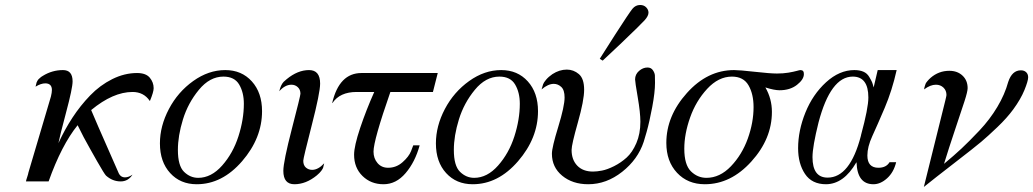

<svg xmlns="http://www.w3.org/2000/svg" viewBox="-20 -720 4101 762"><path d="M83 0Q84 -5.9 87.9 -17.3Q91.8 -28.8 92.8 -35.2L182.1 -336.9Q186 -353 186 -362.8Q186 -388.7 160.2 -389.2Q142.1 -389.2 121.1 -376Q121.1 -377.9 122.6 -382.1Q124 -386.2 124 -387.7Q124 -389.2 125 -392.1Q126 -395 127 -396.5Q127.9 -397.9 129.4 -400.9Q130.9 -403.8 132.8 -405.5Q134.8 -407.2 137.5 -409.7Q140.1 -412.1 143.1 -414.6Q146 -417 149.9 -418.9Q187 -441.9 230 -441.9Q268.1 -441.9 268.1 -397Q268.1 -370.1 242.4 -274.2Q216.8 -178.2 211.9 -151.9Q236.8 -206.1 267.8 -253.4Q298.8 -300.8 337.9 -341.3Q377 -381.8 425.5 -406Q474.1 -430.2 523.9 -430.2Q559.1 -430.2 574.5 -411.6Q589.8 -393.1 589.8 -370.1Q589.8 -355 575.2 -319.8H574.2Q550.3 -355 505.9 -355Q428.7 -355 341.8 -283.2Q345.7 -272 449.2 -37.1Q457 -16.1 476.1 -16.1Q490.2 -16.1 505.9 -26.9Q488.8 0 459 0Q426.8 0 400.9 -22.9Q394 -29.8 365.5 -79.8Q336.9 -129.9 312 -175.8L288.1 -223.1Q224.1 -144 172.9 0Z M614.7 -150.9Q614.7 -219.7 650.4 -287.4Q686 -355 746.8 -398.4Q807.6 -441.9 874 -441.9Q939 -441.9 979.5 -397Q1020 -352.1 1020 -278.8Q1020 -171.9 940.9 -80.3Q861.8 11.2 760.7 11.2Q695.8 11.2 655.3 -33.2Q614.7 -77.6 614.7 -150.9ZM686 -125Q686 -62 710.4 -38.1Q734.9 -14.2 766.6 -14.2Q818.4 -14.2 861.6 -63Q904.8 -111.8 926.3 -179Q947.8 -246.1 947.8 -308.1Q947.8 -353 929.2 -384.5Q910.6 -416 866.7 -416Q812.5 -416 769.3 -363.5Q726.1 -311 706.1 -246.1Q686 -181.2 686 -125Z M1088.4 -357.9Q1094.2 -382.8 1105.5 -395Q1110.4 -398.9 1117.7 -405.8Q1161.6 -441.9 1206.5 -441.9Q1250.5 -441.9 1250.5 -388.2Q1250.5 -352.1 1217 -221.9Q1183.6 -91.8 1183.6 -82Q1183.6 -64 1194.1 -54.9Q1204.6 -45.9 1218.8 -45.9Q1242.7 -45.9 1266.6 -71.8Q1263.7 -57.6 1262.2 -53.7Q1260.7 -49.8 1255.1 -42Q1249.5 -34.2 1237.3 -23.9Q1194.3 11.2 1148.4 11.2Q1104.5 11.2 1104.5 -42Q1104.5 -78.1 1138.4 -209Q1172.4 -339.8 1172.4 -348.1Q1172.4 -364.3 1161.9 -374Q1151.4 -383.8 1136.7 -383.8Q1111.3 -383.8 1088.4 -357.9Z M1298.3 -311Q1326.2 -430.2 1414.6 -430.2H1717.3L1698.2 -355H1529.3Q1462.4 -163.1 1462.4 -118.2Q1462.4 -91.3 1478.3 -72.8Q1494.1 -54.2 1520.5 -54.2Q1552.7 -54.2 1577.6 -76.2Q1602.5 -98.1 1611.3 -120.1L1620.1 -143.1H1645.5Q1627.4 -77.1 1589.8 -33Q1552.2 11.2 1502.2 11.2Q1452.1 11.2 1418.7 -21.5Q1385.3 -54.2 1385.3 -106Q1385.3 -140.1 1409.4 -212.2Q1433.6 -284.2 1465.3 -355H1395.5Q1328.6 -355 1299.3 -311Z M1710 -150.9Q1710 -219.7 1745.6 -287.4Q1781.2 -355 1842 -398.4Q1902.8 -441.9 1969.2 -441.9Q2034.2 -441.9 2074.7 -397Q2115.2 -352.1 2115.2 -278.8Q2115.2 -171.9 2036.1 -80.3Q1957 11.2 1856 11.2Q1791 11.2 1750.5 -33.2Q1710 -77.6 1710 -150.9ZM1781.2 -125Q1781.2 -62 1805.7 -38.1Q1830.1 -14.2 1861.8 -14.2Q1913.6 -14.2 1956.8 -63Q2000 -111.8 2021.5 -179Q2043 -246.1 2043 -308.1Q2043 -353 2024.4 -384.5Q2005.9 -416 1961.9 -416Q1907.7 -416 1864.5 -363.5Q1821.3 -311 1801.3 -246.1Q1781.2 -181.2 1781.2 -125Z M2129.4 -365.2Q2133.3 -379.4 2135.5 -385.7Q2137.7 -392.1 2147.2 -403.6Q2156.7 -415 2172.4 -425.8Q2200.2 -443.8 2229.5 -443.8Q2256.3 -443.8 2277.3 -426Q2298.3 -408.2 2298.3 -363.8Q2298.3 -321.8 2273.4 -233.9Q2248.5 -146 2248.5 -125Q2248.5 -85.9 2271 -62.5Q2293.5 -39.1 2333.5 -39.1Q2348.6 -39.1 2369.1 -43Q2389.6 -46.9 2417 -60.5Q2444.3 -74.2 2467 -94.7Q2489.7 -115.2 2505.6 -152.1Q2521.5 -189 2521.5 -236.8Q2521.5 -272.9 2511 -334Q2500.5 -395 2500.5 -404.8Q2500.5 -424.8 2516.1 -438.5Q2531.7 -452.1 2549.8 -452.1Q2564 -452.1 2571.3 -441.2Q2578.6 -430.2 2579.1 -420.7Q2579.6 -411.1 2579.6 -391.1Q2579.6 -354 2568.6 -295.4Q2557.6 -236.8 2546.4 -196.8L2534.7 -157.2Q2511.7 -87.4 2449.2 -38.1Q2386.7 11.2 2314.5 11.2Q2252.4 11.2 2211.4 -22.5Q2170.4 -56.2 2170.4 -109.9Q2170.4 -134.8 2195.6 -216.8Q2220.7 -298.8 2220.7 -333Q2220.7 -362.8 2207.5 -375Q2194.3 -387.2 2177.7 -387.2Q2155.3 -387.2 2129.4 -365.2ZM2360.4 -486.8Q2384.3 -524.9 2420.4 -581.1Q2477.5 -669.9 2490 -685.1Q2502.4 -700.2 2520.5 -700.2Q2535.6 -700.2 2544.7 -690.7Q2553.7 -681.2 2553.7 -669.9Q2553.7 -656.7 2538.6 -639.9Q2523.4 -623 2446.8 -549.8Q2401.9 -507.8 2372.6 -480H2370.6Z M2624.5 -152.8Q2624.5 -259.8 2706.1 -350.8Q2787.6 -441.9 2893.6 -441.9Q2914.6 -441.9 2975.6 -435.1Q3036.6 -428.2 3063.5 -428.2Q3088.4 -428.2 3108.9 -431.6Q3129.4 -435.1 3141.6 -438.5Q3153.8 -441.9 3156.7 -441.9Q3170.9 -441.9 3170.4 -425.8Q3170.4 -404.8 3143.1 -383.3Q3115.7 -361.8 3073.7 -361.8Q3052.7 -361.8 3017.6 -373Q3043.5 -328.1 3043.5 -275.9Q3043.5 -168.9 2961.9 -78.9Q2880.4 11.2 2777.3 11.2Q2709.5 11.2 2667 -34.2Q2624.5 -79.6 2624.5 -152.8ZM2695.8 -129.9Q2695.8 -65.9 2722.2 -40Q2748.5 -14.2 2783.7 -14.2Q2836.9 -14.2 2880.9 -60.1Q2924.8 -106 2947.8 -169.9Q2970.7 -233.9 2970.7 -294.9Q2970.7 -346.7 2950.7 -381.3Q2930.7 -416 2884.8 -416Q2831.5 -416 2786.6 -367.4Q2741.7 -318.8 2718.8 -253.4Q2695.8 -188 2695.8 -129.9Z M3147.5 -131.8Q3147.5 -201.7 3176.5 -273.4Q3205.6 -345.2 3258.5 -393.6Q3311.5 -441.9 3370.6 -441.9Q3391.6 -441.9 3406.5 -435.5Q3421.4 -429.2 3429.9 -414.6Q3438.5 -399.9 3440.9 -394Q3443.4 -388.2 3447.3 -373L3463.4 -441.9H3538.6Q3520.5 -360.8 3491 -291.5Q3461.4 -222.2 3441.9 -179.7Q3422.4 -137.2 3422.4 -103Q3422.4 -54.2 3466.3 -54.2Q3497.1 -54.2 3510.3 -76.2H3536.6Q3526.9 -36.1 3500.7 -12.5Q3474.6 11.2 3446.3 11.2Q3382.3 11.2 3379.4 -75.2H3378.4Q3328.6 10.7 3258.3 11.2Q3202.1 11.2 3174.8 -29.8Q3147.5 -70.8 3147.5 -131.8ZM3204.6 -96.2Q3204.6 -15.1 3264.6 -15.1Q3353.5 -15.1 3396.5 -180.2Q3397.5 -184.1 3397.5 -185.1Q3426.3 -291 3426.3 -333Q3426.3 -416 3364.3 -416Q3276.4 -416 3228.5 -233.9Q3204.6 -138.2 3204.6 -96.2Z M3646.5 22 3731.4 -319.8Q3736.3 -339.8 3736.3 -342.8Q3736.3 -360.8 3724.4 -372.3Q3712.4 -383.8 3694.3 -383.8Q3672.4 -383.8 3647.5 -365.2Q3647.5 -367.2 3648.9 -373Q3650.4 -378.9 3650.9 -379.9Q3651.4 -380.9 3652.8 -385.5Q3654.3 -390.1 3656 -392.1Q3657.7 -394 3660.2 -397.5Q3662.6 -400.9 3666 -404.1Q3669.4 -407.2 3673.3 -411.1Q3705.6 -439 3747.6 -439Q3779.8 -439 3800 -419.9Q3820.3 -400.9 3820.3 -370.1Q3820.3 -356.9 3807.9 -318.4Q3795.4 -279.8 3770.5 -205.8Q3745.6 -131.8 3726.6 -69.8Q3766.6 -103 3796.1 -130.6Q3825.7 -158.2 3867.2 -202.1Q3908.7 -246.1 3938.2 -295.7Q3967.8 -345.2 3981.4 -395Q3996.6 -440.9 4031.7 -440.9Q4044.9 -440.9 4052.7 -433.3Q4060.5 -425.8 4060.5 -413.1Q4060.5 -398.9 4045.7 -362.5Q4030.8 -326.2 4001.5 -286.1Q3976.6 -252 3938.5 -215.6Q3900.4 -179.2 3874 -157Q3847.7 -134.8 3767.6 -73Q3687.5 -11.2 3646.5 22Z"/></svg>

Font: CMU Classical Serif
Style: Italic
Weight: 500
Italic angle: -14.04°
Version: Version 0.7.0